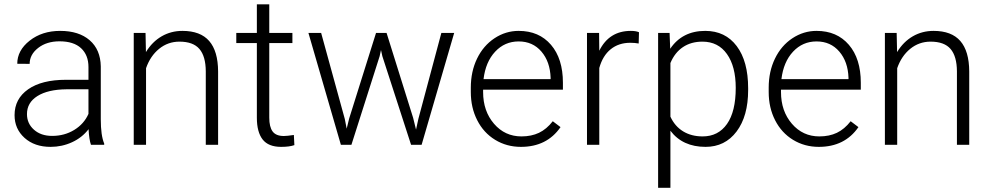

<svg xmlns="http://www.w3.org/2000/svg" viewBox="-20 -684 4673 907"><path d="M409.7 0Q400.9 -24.9 398.4 -73.7Q367.7 -33.7 320.1 -12Q272.5 9.8 219.2 9.8Q143.1 9.8 95.9 -32.7Q48.8 -75.2 48.8 -140.1Q48.8 -217.3 113 -262.2Q177.2 -307.1 292 -307.1H397.9V-367.2Q397.9 -423.8 363 -456.3Q328.1 -488.8 261.2 -488.8Q200.2 -488.8 160.2 -457.5Q120.1 -426.3 120.1 -382.3L61.5 -382.8Q61.5 -445.8 120.1 -491.9Q178.7 -538.1 264.2 -538.1Q352.5 -538.1 403.6 -493.9Q454.6 -449.7 456.1 -370.6V-120.6Q456.1 -43.9 472.2 -5.9V0ZM226.1 -42Q284.7 -42 330.8 -70.3Q377 -98.6 397.9 -146V-262.2H293.5Q206.1 -261.2 156.7 -230.2Q107.4 -199.2 107.4 -145Q107.4 -100.6 140.4 -71.3Q173.3 -42 226.1 -42Z M667.5 -528.3 669.4 -438Q699.2 -486.8 743.7 -512.5Q788.1 -538.1 841.8 -538.1Q926.8 -538.1 968.3 -490.2Q1009.8 -442.4 1010.3 -346.7V0H952.1V-347.2Q951.7 -418 922.1 -452.6Q892.6 -487.3 827.6 -487.3Q773.4 -487.3 731.7 -453.4Q689.9 -419.4 669.9 -361.8V0H611.8V-528.3Z M1252 -663.6V-528.3H1361.3V-480.5H1252V-128.4Q1252 -84.5 1267.8 -63Q1283.7 -41.5 1320.8 -41.5Q1335.4 -41.5 1368.2 -46.4L1370.6 1.5Q1347.7 9.8 1308.1 9.8Q1248 9.8 1220.7 -25.1Q1193.4 -60.1 1193.4 -127.9V-480.5H1096.2V-528.3H1193.4V-663.6Z M1608.9 -121.6 1617.7 -76.2 1629.4 -124 1756.3 -528.3H1806.2L1931.6 -127.4L1945.3 -71.8L1956.5 -123L2064.9 -528.3H2125.5L1971.7 0H1921.9L1786.1 -418.9L1779.8 -447.8L1773.4 -418.5L1640.1 0H1590.3L1437 -528.3H1497.1Z M2440.9 9.8Q2373.5 9.8 2319.1 -23.4Q2264.6 -56.6 2234.4 -116Q2204.1 -175.3 2204.1 -249V-270Q2204.1 -346.2 2233.6 -407.2Q2263.2 -468.3 2315.9 -503.2Q2368.7 -538.1 2430.2 -538.1Q2526.4 -538.1 2582.8 -472.4Q2639.2 -406.7 2639.2 -293V-260.3H2262.2V-249Q2262.2 -159.2 2313.7 -99.4Q2365.2 -39.6 2443.4 -39.6Q2490.2 -39.6 2526.1 -56.6Q2562 -73.7 2591.3 -111.3L2627.9 -83.5Q2563.5 9.8 2440.9 9.8ZM2430.2 -488.3Q2364.3 -488.3 2319.1 -439.9Q2273.9 -391.6 2264.2 -310.1H2581.1V-316.4Q2578.6 -392.6 2537.6 -440.4Q2496.6 -488.3 2430.2 -488.3Z M2997.1 -478.5Q2978.5 -481.9 2957.5 -481.9Q2902.8 -481.9 2865 -451.4Q2827.1 -420.9 2811 -362.8V0H2752.9V-528.3H2810.1L2811 -444.3Q2857.4 -538.1 2960 -538.1Q2984.4 -538.1 2998.5 -531.7Z M3514.2 -258.8Q3514.2 -135.3 3459.5 -62.7Q3404.8 9.8 3313 9.8Q3204.6 9.8 3147 -66.4V203.1H3088.9V-528.3H3143.1L3146 -453.6Q3203.1 -538.1 3311.5 -538.1Q3406.2 -538.1 3460.2 -466.3Q3514.2 -394.5 3514.2 -267.1ZM3455.6 -269Q3455.6 -370.1 3414.1 -428.7Q3372.6 -487.3 3298.3 -487.3Q3244.6 -487.3 3206.1 -461.4Q3167.5 -435.5 3147 -386.2V-132.8Q3168 -87.4 3207 -63.5Q3246.1 -39.6 3299.3 -39.6Q3373 -39.6 3414.3 -98.4Q3455.6 -157.2 3455.6 -269Z M3848.1 9.8Q3780.8 9.8 3726.3 -23.4Q3671.9 -56.6 3641.6 -116Q3611.3 -175.3 3611.3 -249V-270Q3611.3 -346.2 3640.9 -407.2Q3670.4 -468.3 3723.1 -503.2Q3775.9 -538.1 3837.4 -538.1Q3933.6 -538.1 3990 -472.4Q4046.4 -406.7 4046.4 -293V-260.3H3669.4V-249Q3669.4 -159.2 3720.9 -99.4Q3772.5 -39.6 3850.6 -39.6Q3897.5 -39.6 3933.3 -56.6Q3969.2 -73.7 3998.5 -111.3L4035.2 -83.5Q3970.7 9.8 3848.1 9.8ZM3837.4 -488.3Q3771.5 -488.3 3726.3 -439.9Q3681.2 -391.6 3671.4 -310.1H3988.3V-316.4Q3985.8 -392.6 3944.8 -440.4Q3903.8 -488.3 3837.4 -488.3Z M4215.8 -528.3 4217.8 -438Q4247.6 -486.8 4292 -512.5Q4336.4 -538.1 4390.1 -538.1Q4475.1 -538.1 4516.6 -490.2Q4558.1 -442.4 4558.6 -346.7V0H4500.5V-347.2Q4500 -418 4470.5 -452.6Q4440.9 -487.3 4376 -487.3Q4321.8 -487.3 4280 -453.4Q4238.3 -419.4 4218.3 -361.8V0H4160.2V-528.3Z"/></svg>

Font: Vazir Thin FD-UI
Style: Thin-FD-UI
Weight: 100
Designer: Saber Rastikerdar
Foundry: Saber Rastikerdar
Version: Version 30.1.0